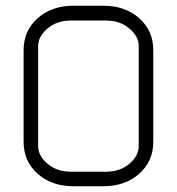

<svg xmlns="http://www.w3.org/2000/svg" viewBox="-20 -646 618 671"><path d="M113.3 -485.4V-134.8Q113.3 -101.6 146 -73.7Q178.7 -45.9 227.5 -45.9H350.6Q399.4 -45.9 432.1 -73.7Q464.8 -101.6 464.8 -134.8V-485.4Q464.8 -518.6 432.1 -546.4Q399.4 -574.2 350.6 -574.2H227.5Q178.7 -574.2 146 -546.4Q113.3 -518.6 113.3 -485.4ZM515.6 -150.4Q515.6 -82 466.3 -38.6Q417 4.9 341.8 4.9H236.3Q161.1 4.9 111.8 -38.6Q62.5 -82 62.5 -150.4V-470.7Q62.5 -539.1 111.8 -582.5Q161.1 -626 236.3 -626H341.8Q417 -626 466.3 -582.5Q515.6 -539.1 515.6 -470.7Z"/></svg>

Font: Jura
Style: Book
Weight: 400
Version: Version 2.5